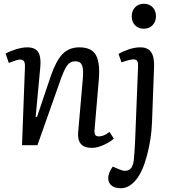

<svg xmlns="http://www.w3.org/2000/svg" viewBox="-20 -773 927 1022"><path d="M746.1 -752.9Q774.4 -752.9 792.2 -734.6Q810.1 -716.3 810.1 -687Q810.1 -657.7 792.2 -638.9Q774.4 -620.1 746.1 -620.1Q716.8 -620.1 699 -638.4Q681.2 -656.7 681.2 -686Q681.2 -715.3 699 -734.1Q716.8 -752.9 746.1 -752.9ZM585.9 -35.2Q566.4 -17.1 532 -1.5Q497.6 14.2 469.2 14.2Q389.2 14.2 396 -68.8L420.9 -354Q425.3 -406.2 416.3 -426.5Q407.2 -446.8 381.8 -446.8Q353 -446.8 336.4 -423.3Q319.8 -399.9 295.9 -330.1L179.2 0H97.2L112.8 -416Q113.8 -437.5 107.7 -446.8Q101.6 -456.1 85.9 -456.1Q72.3 -456.1 26.9 -438L9.8 -487.8Q28.8 -499 63.2 -510Q97.7 -521 125 -521Q167 -521 183.1 -495.8Q199.2 -470.7 194.8 -418.9L169.9 -151.9L176.8 -149.9L250 -367.2Q277.8 -448.7 312.5 -484.9Q347.2 -521 402.8 -521Q467.8 -521 490.7 -479.5Q513.7 -438 505.9 -348.1L483.9 -89.8Q481.4 -66.4 486.1 -56.6Q490.7 -46.9 506.8 -46.9Q532.7 -46.9 563 -70.8ZM789.1 -122.1Q786.1 -35.6 762.9 52.7Q739.7 141.1 704.1 184.1Q667 229 623 229Q592.3 229 575 215.6Q557.6 202.1 556.2 179.2Q554.7 149.4 580.1 113.8L621.1 130.9Q648.4 142.1 668 130.4Q687.5 118.7 691.9 82Q695.8 48.8 699.2 -22.9L714.8 -416Q715.8 -438 710.9 -447.5Q706.1 -457 689.9 -457Q671.4 -457 627 -440.9L610.8 -485.8Q633.3 -499.5 665.3 -510.3Q697.3 -521 727.1 -521Q768.1 -521 785.6 -493.7Q803.2 -466.3 799.8 -408.2Z"/></svg>

Font: Literata Book
Style: Italic
Weight: 400
Italic angle: -3°
Designer: Latin by Veronika Burian and Jose Scaglione. Greek by Irene Vlachou. Cyrillic by Vera Evstafieva
Foundry: TypeTogether
Version: Version 1.003;PS 001.003;hotconv 1.0.88;makeotf.lib2.5.64775